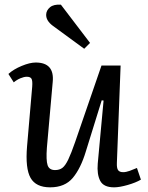

<svg xmlns="http://www.w3.org/2000/svg" viewBox="-20 -789 633 823"><path d="M16 -472Q38 -492 73 -506.5Q108 -521 133 -521Q214 -521 206 -438L181 -156Q177 -102 184 -81Q191 -60 216 -60Q235 -60 247.5 -69.5Q260 -79 272.5 -105Q285 -131 302 -180L415 -508H497L481 -91Q480 -69 486 -60Q492 -51 508 -51Q520 -51 535.5 -56.5Q551 -62 567 -69L584 -19Q562 -6 527 4Q492 14 469 14Q424 14 409.5 -14Q395 -42 399 -88L424 -358L416 -359L348 -140Q326 -67 292 -26.5Q258 14 195 14Q134 14 111 -26.5Q88 -67 96 -162L118 -417Q120 -443 115 -451.5Q110 -460 95 -460Q83 -460 67.5 -453.5Q52 -447 39 -436ZM366 -605 341 -580 207 -678Q176 -701 178 -728Q179 -745 194.5 -758Q210 -771 241 -769Z"/></svg>

Font: Literata 12pt
Style: Italic
Weight: 400
Italic angle: -2°
Designer: Latin by Veronika Burian and Jose Scaglione. Greek by Irene Vlachou. Cyrillic by Vera Evstafieva
Foundry: TypeTogether
Version: Version 3.002